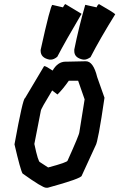

<svg xmlns="http://www.w3.org/2000/svg" viewBox="-20 -925 575 925"><path d="M393.6 -629.9Q429.7 -629.9 448.2 -553.7L483.4 -454.1Q452.1 -239.3 440.4 -223.6L374 -79.1Q374 -65.4 210 -20.5H202.1Q184.6 -20.5 88.9 -88.9Q79.1 -103.5 49.8 -229.5Q90.3 -452.1 100.6 -452.1L192.4 -606.4H194.3Q201.7 -606.4 233.4 -585Q258.3 -627.9 295.9 -627.9H303.7ZM311.5 -536.1Q283.2 -495.6 256.8 -469.7L231.4 -489.3Q176.8 -399.9 176.8 -391.6L145.5 -231.4Q164.1 -143.6 172.9 -143.6L211.9 -118.2Q305.7 -143.1 305.7 -151.4Q362.3 -276.9 362.3 -288.1L387.7 -446.3L356.4 -536.1ZM294.9 -905.3 373 -858.4Q296.4 -729 255.9 -651.4Q239.3 -637.7 224.6 -637.7H218.8Q175.8 -646 175.8 -680.7V-684.6Q223.6 -901.4 232.4 -901.4L283.2 -889.6Q292 -905.3 294.9 -905.3ZM457 -905.3Q526.9 -865.2 535.2 -856.4Q462.4 -739.3 416 -649.4Q398.4 -637.7 386.7 -637.7H380.9Q337.9 -646 337.9 -678.7V-686.5Q359.4 -793 390.6 -901.4H392.6L445.3 -889.6Q450.7 -902.8 457 -905.3Z"/></svg>

Font: ww_drahtTSB
Style: Regular
Weight: 400
Designer: Dr. Wolfgang Wiebecke
Version: Version 1.06 May 21, 2010, initial release